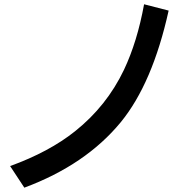

<svg xmlns="http://www.w3.org/2000/svg" viewBox="-20 -825 890 890"><path d="M26.9 -55.2Q208.5 -121.1 328.1 -216.8Q474.6 -333.5 554.7 -501.5Q616.2 -631.3 647.9 -805.2L761.7 -775.9Q687 -438.5 540 -258.8Q377.4 -61 92.8 44.9Z"/></svg>

Font: BIZ UDPGothic
Style: Bold
Weight: 700
Designer: TypeBank Co., Ltd.
Foundry: Morisawa Inc.
Version: Version 1.051